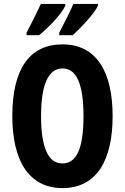

<svg xmlns="http://www.w3.org/2000/svg" viewBox="-20 -952 638 982"><path d="M481 -923V-932H355C345 -906 316 -848 283 -785V-772H352C395 -811 463 -883 481 -923ZM314 -923V-932H189C177 -905 150 -850 116 -785V-772H180C234 -816 295 -881 314 -923ZM556 -358C556 -587 472 -725 300 -725C131 -725 43 -599 43 -359C43 -131 127 10 300 10C472 10 556 -129 556 -358ZM190 -358C190 -519 227 -602 300 -602C371 -602 407 -523 407 -358C407 -193 372 -116 299 -116C227 -116 190 -197 190 -358Z"/></svg>

Font: Noto Sans Oriya ExtCond Bold
Style: Bold
Weight: 700
Width: 2
Designer: Amélie Bonet and Sol Matas
Foundry: Google LLC
Version: Version 2.006